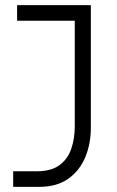

<svg xmlns="http://www.w3.org/2000/svg" viewBox="-20 -726 453 746"><path d="M31.2 0V-60.5H122.1Q178.7 -60.5 210.9 -84.2Q243.2 -107.9 256.8 -147.7Q270.5 -187.5 270.5 -234.9V-645.5H46.4V-706.1H333V-230Q333 -168 311.5 -115.7Q290 -63.5 245.6 -31.7Q201.2 0 131.8 0Z"/></svg>

Font: Kay Pho Du
Style: Regular
Weight: 400
Designer: Victor Gaultney, Khu Oo Reh
Foundry: SIL International
Version: Version 3.000